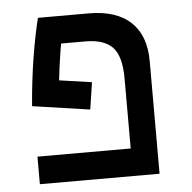

<svg xmlns="http://www.w3.org/2000/svg" viewBox="-46 -632 678 678"><g transform="rotate(-5 293.0 -293.0)"><path d="M283.2 -342.8 268.6 -247.1 64.9 -276.9Q72.8 -373 85.9 -452.4Q99.1 -531.7 112.8 -585.9H292.5Q390.1 -585.9 441.4 -538.1Q492.7 -490.2 492.7 -398.9V0H68.4V-97.7H398.9V-345.7Q398.9 -424.8 368.9 -456.5Q338.9 -488.3 272.5 -488.3H186.5Q182.1 -464.8 177.5 -433.3Q172.9 -401.9 168 -359.4Z"/></g></svg>

Font: CaskaydiaCove NFP
Style: Regular
Weight: 400
Designer: Aaron Bell
Foundry: Saja Typeworks
Version: Version 2111.001; VTT 6.35;Nerd Fonts 3.1.1